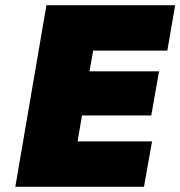

<svg xmlns="http://www.w3.org/2000/svg" viewBox="-20 -720 695 740"><path d="M159 -700 39 0H535L566 -175H279L296 -275H563L593 -445H325L339 -525H625L655 -700Z"/></svg>

Font: Jost* Black
Style: Italic
Weight: 900
Italic angle: -10°
Version: Version 3.7